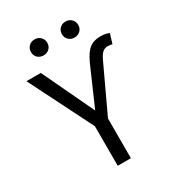

<svg xmlns="http://www.w3.org/2000/svg" viewBox="-206 -994 1012 1112"><g transform="rotate(-30 300.0 -437.5)"><path d="M576 -625Q570 -626.5 562.8 -627.8Q555.5 -629 546 -629Q526 -629 511.5 -616.5Q497 -604 482.5 -573L338.5 -265.5V0H250.5V-264.5L37.5 -688.5H133.5L297.5 -342.5L404 -586.5Q423.5 -631 442.5 -655.5Q461.5 -680 484.8 -689.8Q508 -699.5 539.5 -699.5Q556.5 -699.5 570 -696.8Q583.5 -694 595.5 -688.5ZM199.5 -768Q175.5 -768 160 -783Q144.5 -798 144.5 -821Q144.5 -844.5 160 -859.8Q175.5 -875 199.5 -875Q222 -875 237.8 -859.8Q253.5 -844.5 253.5 -821Q253.5 -798 237.8 -783Q222 -768 199.5 -768ZM405.5 -768Q382.5 -768 367 -783Q351.5 -798 351.5 -821Q351.5 -844.5 367 -859.8Q382.5 -875 405.5 -875Q429 -875 444.8 -859.8Q460.5 -844.5 460.5 -821Q460.5 -798 444.8 -783Q429 -768 405.5 -768Z"/></g></svg>

Font: Fira Code Light
Style: Regular
Weight: 400
Monospace: yes
Version: Version 5.002